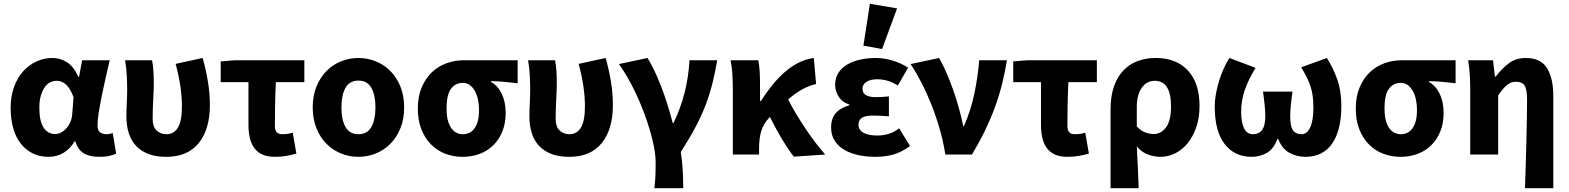

<svg xmlns="http://www.w3.org/2000/svg" viewBox="-20 -813 8251 1010"><path d="M235 12Q190 12 153.5 -5.5Q117 -23 90.5 -56Q64 -89 50 -137Q36 -185 36 -246Q36 -307 54 -356Q72 -405 102.5 -438.5Q133 -472 172.5 -490Q212 -508 255 -508Q297 -508 332.5 -485.5Q368 -463 392 -409H396L412 -496H557Q547 -453 536 -404.5Q525 -356 515.5 -309.5Q506 -263 499.5 -221.5Q493 -180 493 -152Q493 -127 506.5 -117Q520 -107 541 -107Q556 -107 573 -113L591 -5Q577 2 555.5 7Q534 12 504 12Q451 12 420.5 -6.5Q390 -25 376 -70H373Q323 12 235 12ZM270 -108Q286 -108 302 -116.5Q318 -125 330.5 -139.5Q343 -154 351 -173.5Q359 -193 360 -215L367 -301Q336 -388 278 -388Q261 -388 244.5 -380Q228 -372 215.5 -354.5Q203 -337 195 -310.5Q187 -284 187 -247Q187 -175 209.5 -141.5Q232 -108 270 -108Z M855 12Q799 12 759.5 -3.5Q720 -19 694.5 -47Q669 -75 657 -114Q645 -153 645 -200Q645 -235 647 -271.5Q649 -308 649 -344Q649 -373 647 -414Q645 -455 638 -496H780Q785 -470 787 -439.5Q789 -409 789 -374Q789 -342 786 -289.5Q783 -237 783 -187Q783 -147 803.5 -127Q824 -107 855 -107Q895 -107 916 -142Q937 -177 937 -253Q937 -301 929.5 -355Q922 -409 904 -477L1046 -508Q1063 -448 1073.5 -385.5Q1084 -323 1084 -260Q1084 -133 1025.5 -60.5Q967 12 855 12Z M1426 12Q1387 12 1360.5 0Q1334 -12 1317.5 -34.5Q1301 -57 1294 -88Q1287 -119 1287 -158V-381H1141V-490L1215 -496H1581V-381H1431Q1428 -316 1427 -256.5Q1426 -197 1426 -152Q1426 -126 1436.5 -116.5Q1447 -107 1464 -107Q1478 -107 1490.5 -108.5Q1503 -110 1520 -115L1539 -5Q1515 2 1486.5 7Q1458 12 1426 12Z M1865 12Q1818 12 1774.5 -5.5Q1731 -23 1698 -56Q1665 -89 1645 -137.5Q1625 -186 1625 -248Q1625 -310 1645 -358.5Q1665 -407 1698 -440Q1731 -473 1774.5 -490.5Q1818 -508 1865 -508Q1913 -508 1956.5 -490.5Q2000 -473 2033 -440Q2066 -407 2086 -358.5Q2106 -310 2106 -248Q2106 -186 2086 -137.5Q2066 -89 2033 -56Q2000 -23 1956.5 -5.5Q1913 12 1865 12ZM1865 -107Q1912 -107 1933.5 -145Q1955 -183 1955 -248Q1955 -313 1933.5 -351Q1912 -389 1865 -389Q1819 -389 1797.5 -351Q1776 -313 1776 -248Q1776 -183 1797.5 -145Q1819 -107 1865 -107Z M2413 12Q2365 12 2322 -4.5Q2279 -21 2247 -53.5Q2215 -86 2196.5 -133Q2178 -180 2178 -242Q2178 -306 2198.5 -354Q2219 -402 2252.5 -433.5Q2286 -465 2329.5 -480.5Q2373 -496 2420 -496H2703V-375Q2683 -377 2665.5 -379Q2648 -381 2631.5 -382.5Q2615 -384 2598.5 -385Q2582 -386 2563 -386V-382Q2600 -361 2620 -318.5Q2640 -276 2640 -219Q2640 -165 2623 -122.5Q2606 -80 2576 -50Q2546 -20 2504.5 -4Q2463 12 2413 12ZM2415 -107Q2455 -107 2477.5 -140Q2500 -173 2500 -234Q2500 -263 2494.5 -289Q2489 -315 2478 -334.5Q2467 -354 2451.5 -365.5Q2436 -377 2415 -377Q2375 -377 2352 -345.5Q2329 -314 2329 -242Q2329 -177 2352 -142Q2375 -107 2415 -107Z M2975 12Q2919 12 2879.5 -3.5Q2840 -19 2814.5 -47Q2789 -75 2777 -114Q2765 -153 2765 -200Q2765 -235 2767 -271.5Q2769 -308 2769 -344Q2769 -373 2767 -414Q2765 -455 2758 -496H2900Q2905 -470 2907 -439.5Q2909 -409 2909 -374Q2909 -342 2906 -289.5Q2903 -237 2903 -187Q2903 -147 2923.5 -127Q2944 -107 2975 -107Q3015 -107 3036 -142Q3057 -177 3057 -253Q3057 -301 3049.5 -355Q3042 -409 3024 -477L3166 -508Q3183 -448 3193.5 -385.5Q3204 -323 3204 -260Q3204 -133 3145.5 -60.5Q3087 12 2975 12Z M3422 177Q3424 162 3425.5 148Q3427 134 3427.5 119Q3428 104 3428.5 85.5Q3429 67 3429 41Q3429 -6 3413.5 -71.5Q3398 -137 3372 -208.5Q3346 -280 3311 -350Q3276 -420 3236 -476L3386 -508Q3402 -483 3420 -446Q3438 -409 3455.5 -364.5Q3473 -320 3489 -269.5Q3505 -219 3519 -166H3523Q3597 -318 3607 -496H3753Q3742 -433 3728.5 -378Q3715 -323 3694 -266.5Q3673 -210 3641 -149Q3609 -88 3561 -13Q3569 34 3571.5 84.5Q3574 135 3574 177Z M4156 11Q4098 -62 4030 -198Q4028 -195 4023 -190Q3996 -161 3984.5 -123.5Q3973 -86 3973 -29V0H3835V-344Q3835 -373 3833 -415Q3831 -457 3823 -496H3969Q3974 -472 3976 -440.5Q3978 -409 3978 -374V-281H3982Q4010 -324 4040.5 -362.5Q4071 -401 4105.5 -431.5Q4140 -462 4178.5 -482Q4217 -502 4261 -508L4273 -371Q4235 -362 4201 -343.5Q4167 -325 4126 -290Q4144 -254 4168 -214Q4192 -174 4217.5 -136Q4243 -98 4270 -62.5Q4297 -27 4321 0Z M4584 12Q4536 12 4493.5 2.5Q4451 -7 4419.5 -26Q4388 -45 4370 -74Q4352 -103 4352 -141Q4352 -192 4377.5 -219.5Q4403 -247 4448 -259V-263Q4410 -275 4391.5 -305.5Q4373 -336 4373 -366Q4373 -403 4390.5 -430Q4408 -457 4437.5 -474Q4467 -491 4505.5 -499.5Q4544 -508 4586 -508Q4631 -508 4675.5 -494.5Q4720 -481 4757 -457L4703 -363Q4653 -396 4594 -396Q4559 -396 4538 -382.5Q4517 -369 4517 -346Q4517 -302 4587 -302Q4603 -302 4621 -303Q4639 -304 4656 -306V-201Q4635 -203 4613 -204Q4591 -205 4571 -205Q4532 -205 4514 -193.5Q4496 -182 4496 -156Q4496 -130 4521.5 -115Q4547 -100 4598 -100Q4622 -100 4651.5 -108Q4681 -116 4710 -138L4767 -45Q4719 -10 4675.5 1Q4632 12 4584 12ZM4522 -573 4556 -793 4699 -769 4620 -555Z M4953 0Q4942 -69 4923 -135Q4904 -201 4880 -261.5Q4856 -322 4828 -376.5Q4800 -431 4770 -476L4920 -508Q4940 -474 4959.5 -428.5Q4979 -383 4996 -334.5Q5013 -286 5026 -237.5Q5039 -189 5047 -150H5051Q5088 -235 5106 -322.5Q5124 -410 5131 -496H5277Q5266 -430 5251 -370Q5236 -310 5214.5 -251Q5193 -192 5163.5 -130.5Q5134 -69 5093 0Z M5595 12Q5556 12 5529.5 0Q5503 -12 5486.5 -34.5Q5470 -57 5463 -88Q5456 -119 5456 -158V-381H5310V-490L5384 -496H5750V-381H5600Q5597 -316 5596 -256.5Q5595 -197 5595 -152Q5595 -126 5605.5 -116.5Q5616 -107 5633 -107Q5647 -107 5659.5 -108.5Q5672 -110 5689 -115L5708 -5Q5684 2 5655.5 7Q5627 12 5595 12Z M5822 177V-237Q5822 -307 5840 -358.5Q5858 -410 5890 -443Q5922 -476 5965 -492Q6008 -508 6059 -508Q6168 -508 6229 -442Q6290 -376 6290 -256Q6290 -192 6272.5 -142.5Q6255 -93 6226.5 -58.5Q6198 -24 6161 -6Q6124 12 6085 12Q6053 12 6020 0.5Q5987 -11 5960 -43Q5963 14 5965.5 68Q5968 122 5970 177ZM6050 -108Q6087 -108 6113.5 -142.5Q6140 -177 6140 -254Q6140 -388 6054 -388Q6012 -388 5986 -351Q5960 -314 5960 -251V-148Q5983 -124 6005.5 -116Q6028 -108 6050 -108Z M6564 12Q6474 12 6422 -55.5Q6370 -123 6370 -253Q6370 -284 6376 -317.5Q6382 -351 6392 -384.5Q6402 -418 6416 -449.5Q6430 -481 6447 -508L6585 -456Q6548 -396 6528.5 -341Q6509 -286 6509 -224Q6509 -171 6524 -139Q6539 -107 6571 -107Q6636 -107 6636 -200Q6636 -217 6635 -231.5Q6634 -246 6632.5 -261Q6631 -276 6629 -292.5Q6627 -309 6624 -331H6779Q6776 -309 6774 -292.5Q6772 -276 6770.5 -261Q6769 -246 6768 -231.5Q6767 -217 6767 -200Q6767 -147 6782 -127Q6797 -107 6827 -107Q6855 -107 6872 -142.5Q6889 -178 6889 -247Q6889 -277 6886 -303Q6883 -329 6875.5 -353.5Q6868 -378 6855.5 -403.5Q6843 -429 6825 -459L6960 -508Q6994 -454 7015 -394Q7036 -334 7036 -256Q7036 -127 6987.5 -57.5Q6939 12 6847 12Q6802 12 6763 -9Q6724 -30 6704 -82H6700Q6680 -30 6644.5 -9Q6609 12 6564 12Z M7347 12Q7299 12 7256 -4.5Q7213 -21 7181 -53.5Q7149 -86 7130.5 -133Q7112 -180 7112 -242Q7112 -306 7132.5 -354Q7153 -402 7186.5 -433.5Q7220 -465 7263.5 -480.5Q7307 -496 7354 -496H7637V-375Q7617 -377 7599.5 -379Q7582 -381 7565.5 -382.5Q7549 -384 7532.5 -385Q7516 -386 7497 -386V-382Q7534 -361 7554 -318.5Q7574 -276 7574 -219Q7574 -165 7557 -122.5Q7540 -80 7510 -50Q7480 -20 7438.5 -4Q7397 12 7347 12ZM7349 -107Q7389 -107 7411.5 -140Q7434 -173 7434 -234Q7434 -263 7428.5 -289Q7423 -315 7412 -334.5Q7401 -354 7385.5 -365.5Q7370 -377 7349 -377Q7309 -377 7286 -345.5Q7263 -314 7263 -242Q7263 -177 7286 -142Q7309 -107 7349 -107Z M8002 177Q8004 119 8006 54.5Q8008 -10 8009.5 -72Q8011 -134 8012 -190Q8013 -246 8013 -289Q8013 -343 8000 -363Q7987 -383 7954 -383Q7928 -383 7906.5 -365Q7885 -347 7861 -311V0H7714V-344Q7714 -373 7712 -414Q7710 -455 7703 -496H7834L7844 -410H7848Q7880 -452 7917 -480Q7954 -508 8006 -508Q8085 -508 8118 -454.5Q8151 -401 8151 -308V177Z"/></svg>

Font: Font
Style: ¶
Weight: 700
Designer: Paul D. Hunt
Foundry: Adobe Systems Incorporated
Version: Version 3.000